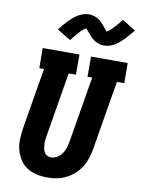

<svg xmlns="http://www.w3.org/2000/svg" viewBox="-104 -1049 824 1126"><g transform="rotate(10 307.5 -486.0)"><path d="M257 8Q224 8 193 1Q162 -6 136 -23Q110 -40 93.5 -66Q77 -92 69 -122Q61 -152 62 -185Q63 -218 68 -251L129 -615H101L100 -735H319V-615H276L212 -231Q210 -219 208.5 -206Q207 -193 208 -180.5Q209 -168 211 -156Q213 -144 219 -133.5Q225 -123 235.5 -117.5Q246 -112 259 -112Q277 -112 295 -122.5Q313 -133 324 -149Q335 -165 341 -183.5Q347 -202 350 -220L416 -615H388V-735H606L607 -615H563L494 -201Q489 -173 480 -145.5Q471 -118 455.5 -93.5Q440 -69 417 -48.5Q394 -28 367.5 -15Q341 -2 313 3Q285 8 257 8ZM250 -809 169 -858Q183 -876 195.5 -890.5Q208 -905 219.5 -916.5Q231 -928 242.5 -938.5Q254 -949 269 -957.5Q284 -966 300.5 -971.5Q317 -977 334 -977Q340 -977 347 -976Q354 -975 360 -973.5Q366 -972 372 -969.5Q378 -967 383.5 -964Q389 -961 394 -957.5Q399 -954 404.5 -949.5Q410 -945 414 -940.5Q418 -936 422 -931.5Q426 -927 429.5 -922.5Q433 -918 438 -912Q443 -906 446 -902.5Q449 -899 452 -895Q456 -897 459.5 -899.5Q463 -902 468 -905.5Q473 -909 475 -911.5Q477 -914 479.5 -916.5Q482 -919 485 -922Q488 -925 491 -928Q494 -931 497 -934.5Q500 -938 504 -942Q508 -946 511.5 -950.5Q515 -955 519 -959.5Q523 -964 526.5 -969Q530 -974 534 -980L615 -930Q601 -913 588.5 -898.5Q576 -884 564.5 -872Q553 -860 541.5 -850Q530 -840 515 -831Q500 -822 484 -817Q468 -812 451 -812Q445 -812 438 -813Q431 -814 424.5 -815.5Q418 -817 412 -819.5Q406 -822 400.5 -825Q395 -828 390 -831.5Q385 -835 380 -839.5Q375 -844 370.5 -848.5Q366 -853 362.5 -857.5Q359 -862 355 -866.5Q351 -871 346 -876.5Q341 -882 337.5 -886Q334 -890 332 -893Q329 -892 325 -889.5Q321 -887 316.5 -883Q312 -879 309.5 -877Q307 -875 304.5 -872.5Q302 -870 299 -867Q296 -864 293 -861Q290 -858 287 -854Q284 -850 280.5 -846Q277 -842 273 -838Q269 -834 265.5 -829Q262 -824 258 -819Q254 -814 250 -809Z"/></g></svg>

Font: Iosevka Etoile Heavy
Style: Italic
Weight: 900
Italic angle: -9°
Designer: Belleve Invis
Foundry: Belleve Invis
Version: Version 22.1.2; ttfautohint (v1.8.4)